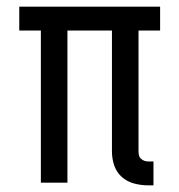

<svg xmlns="http://www.w3.org/2000/svg" viewBox="-20 -550 540 578"><path d="M426 8H442V-64H426Q420 -64 414.5 -66Q409 -68 404.5 -72Q400 -76 398.5 -82Q397 -88 397 -94V-458H462V-530H38V-458H103V0H183V-458H317V-94Q317 -72 324 -51.5Q331 -31 347 -17Q363 -3 384 2.5Q405 8 426 8Z"/></svg>

Font: Iosevka SS09
Style: Regular
Weight: 400
Monospace: yes
Designer: Belleve Invis
Foundry: Belleve Invis
Version: Version 5.2.1; ttfautohint (v1.8.3)